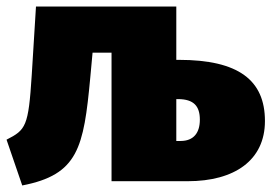

<svg xmlns="http://www.w3.org/2000/svg" viewBox="-20 -554 835 587"><path d="M527 -371H519V-534H90L77 -324C67 -167 59 -157 0 -127L48 13C219 -20 236 -102 256 -317L263 -393H321V0H554C697 0 790 -64 790 -184C790 -309 709 -371 527 -371ZM532 -123H519V-251H524C573 -251 591 -229 591 -188C591 -149 573 -123 532 -123Z"/></svg>

Font: Fira Sans Heavy
Style: Regular
Weight: 900
Designer: bBox Type GmbH & Carrois Corporate GbR & Edenspiekermann AG
Foundry: bBox Type GmbH & Carrois Corporate GbR & Edenspiekermann AG
Version: Version 4.300;PS 004.300;hotconv 1.0.88;makeotf.lib2.5.64775